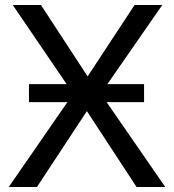

<svg xmlns="http://www.w3.org/2000/svg" viewBox="-20 -749 697 769"><path d="M557 -412V-340H407L642 0H527L328 -304L128 0H15L250 -340H96V-412H247L31 -729H144L331 -443L519 -729H630L410 -412Z"/></svg>

Font: ColatingCofangSans
Style: Regular
Weight: 400
Foundry: GNU
Version: Version 412.227;June 27, 2022;FontCreator 11.0.0.2412 32-bit